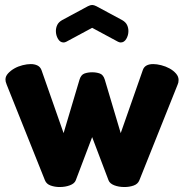

<svg xmlns="http://www.w3.org/2000/svg" viewBox="-20 -740 742 773"><path d="M541 -14Q535 1 518 7Q501 13 481 13Q458 13 440 6Q422 -1 417 -14L351 -188L285 -14Q280 -1 261.5 6Q243 13 220 13Q201 13 184 7Q167 1 161 -14L7 -399Q4 -407 3 -411Q2 -415 2 -420Q2 -433 12.5 -444.5Q23 -456 38 -464.5Q53 -473 71 -477.5Q89 -482 104 -482Q119 -482 130.5 -476.5Q142 -471 147 -458L236 -204L300 -419Q306 -439 320 -444Q334 -449 351 -449Q368 -449 382 -444Q396 -439 402 -419L466 -204L555 -458Q563 -482 597 -482Q611 -482 629 -477.5Q647 -473 662.5 -464.5Q678 -456 688.5 -444Q699 -432 699 -418Q699 -407 695 -399ZM247 -572Q241 -569 236 -569Q222 -569 213.5 -583.5Q205 -598 205 -615Q205 -628 210.5 -639.5Q216 -651 230 -659L334 -715Q344 -720 351 -720Q358 -720 368 -715L472 -659Q486 -651 491.5 -639.5Q497 -628 497 -615Q497 -598 488.5 -583.5Q480 -569 466 -569Q461 -569 455 -572L351 -628Z"/></svg>

Font: AkaAcidDosis
Style: ExtraBold
Weight: 800
Designer: Edgar Tolentino, Pablo Impallari, Igino Marini, Aka-Acid
Foundry: Edgar Tolentino, Pablo Impallari, Igino Marini, Aka-Acid
Version: Version 1.007